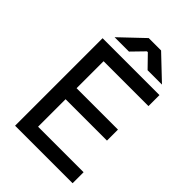

<svg xmlns="http://www.w3.org/2000/svg" viewBox="-258 -986 1086 1086"><g transform="rotate(45 285.5 -442.5)"><path d="M540 0H80V-700H535V-612H176V-396H507V-308H176V-88H540ZM124 -752 264 -885H363L503 -752H388L317 -825H310L239 -752Z"/></g></svg>

Font: Rilu
Style: Bold
Weight: 500
Designer: Alí Sinisterra
Foundry: Alí Sinisterra
Version: ""